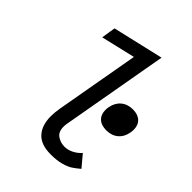

<svg xmlns="http://www.w3.org/2000/svg" viewBox="-224 -913 1048 1048"><g transform="rotate(45 300.0 -389.0)"><path d="M203.5 -137.5Q203.5 -165.5 210 -203.5L295.5 -686L97.5 -639.5L110.5 -721.5L405 -790L295 -168.5Q293 -157 293 -145.5Q293 -105.5 318 -88.5Q343 -71.5 373.5 -71.5Q400 -71.5 425.5 -84.5Q451 -97.5 469 -118.5L525 -51.5Q502 -32 483 -19.5Q464 -7 431 2.2Q398 11.5 350 11.5Q275 11.5 239.2 -27.8Q203.5 -67 203.5 -137.5ZM390 -372Q390 -384 392 -394Q399.5 -434.5 426.5 -457.2Q453.5 -480 494.5 -480Q533 -480 554.5 -460Q576 -440 576 -404.5Q576 -392.5 574 -382Q567 -341.5 540 -318.8Q513 -296 472 -296Q433 -296 411.5 -316.2Q390 -336.5 390 -372Z"/></g></svg>

Font: JuliaMono
Style: Italic
Weight: 400
Italic angle: -9°
Monospace: yes
Designer: cormullion
Foundry: corm
Version: Version 0.057; ttfautohint (v1.8.4)